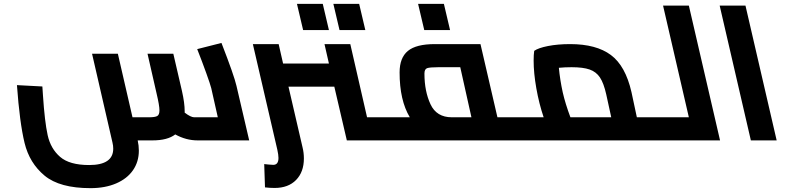

<svg xmlns="http://www.w3.org/2000/svg" viewBox="-20 -729 4085 997"><path d="M1006 0Q946 0 890 -31Q850 0 772 0H695Q701 27 701 53Q701 111 670.5 155Q640 199 583 223.5Q526 248 450 248Q290 248 211.5 183Q133 118 107.5 13Q82 -92 68 -287L200 -280L203 -235Q212 -97 227.5 -27Q243 43 292 85.5Q341 128 443 128Q568 128 568 43Q568 27 564 11L458 -450H592L668 -120H754Q785 -120 796.5 -126.5Q808 -133 808 -156Q808 -181 793 -244L746 -450H880L925 -256Q939 -194 939 -151V-144Q971 -120 988 -120H1111L1077 -271Q1072 -291 1051 -349.5Q1030 -408 1004 -474L1130 -506Q1196 -336 1208 -283L1274 0Z M2046 -21Q2046 0 2034 0H1781L1716 -279H1478L1551 36Q1558 64 1558 94Q1558 164 1517.5 205.5Q1477 247 1406 247Q1381 247 1356 244L1352 123Q1362 124 1376 125.5Q1390 127 1399 127Q1426 127 1426 91Q1426 75 1420 48L1293 -500H1427L1450 -399H1688L1665 -500H1799L1886 -120H2006Q2018 -120 2027 -100Q2036 -80 2041 -55.5Q2046 -31 2046 -21ZM1522 -709H1656L1688 -573H1554ZM1711 -709H1845L1877 -573H1743Z M2722 -21Q2722 0 2710 0H2034Q2022 0 2013 -20Q2004 -40 1999 -64.5Q1994 -89 1994 -99Q1994 -120 2006 -120H2108Q2055 -208 2055 -353Q2055 -429 2098 -464.5Q2141 -500 2238 -500H2475L2563 -120H2682Q2694 -120 2703 -100Q2712 -80 2717 -55.5Q2722 -31 2722 -21ZM2428 -120 2370 -380H2256Q2212 -380 2198 -375Q2184 -370 2184 -347Q2184 -255 2215.5 -187.5Q2247 -120 2326 -120ZM2151 -709H2285L2317 -573H2183Z M3448 -21Q3448 0 3436 0H3312H3311H2710Q2698 0 2689 -20Q2680 -40 2675 -64.5Q2670 -89 2670 -99Q2670 -118 2681 -120H2803Q2779 -191 2765 -270.5Q2751 -350 2751 -414Q2751 -446 2754 -465Q2775 -480 2825.5 -490Q2876 -500 2941 -500Q3076 -500 3152 -443.5Q3228 -387 3259 -251L3287 -120H3408Q3420 -120 3429 -100Q3438 -80 3443 -55.5Q3448 -31 3448 -21ZM3154 -120 3128 -239Q3115 -297 3095.5 -326.5Q3076 -356 3042 -368Q3008 -380 2948 -380Q2914 -380 2882 -377Q2888 -314 2902 -250Q2916 -189 2942 -120Z M3719 0H3436Q3424 0 3415 -20Q3406 -40 3401 -64.5Q3396 -89 3396 -99Q3396 -120 3408 -120H3557L3423 -700H3557Z M3717 -700H3851L4013 0H3879Z"/></svg>

Font: Cairo
Style: Bold Italic
Weight: 700
Italic angle: -13°
Designer: Mohamed Gaber, Accademia di Belle Arti di Urbino and others
Foundry: Kief Type Foundry, Accademia di Belle Arti di Urbino and others
Version: Version 3.011